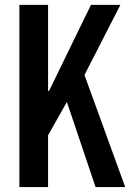

<svg xmlns="http://www.w3.org/2000/svg" viewBox="-20 -758 540 778"><path d="M58.6 0V-738.3H174.8V-389.6H178.7L348.6 -738.3H467.8L322.3 -454.1L487.3 0H367.2L251 -344.7L174.8 -210V0Z"/></svg>

Font: GenEi Gothic M SemiBold
Style: Regular
Weight: 500
Designer: o_tamon (Modified); [Source Han Sans]
Ryoko NISHIZUKA  (kana & ideographs); Paul D. Hunt (Latin, Greek & Cyrillic); Wenl
Version: Version 1.1a;Original Version 1.004